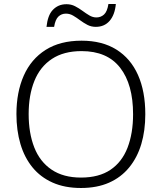

<svg xmlns="http://www.w3.org/2000/svg" viewBox="-20 -928 808 958"><path d="M705 -358Q705 -276 685 -209Q665 -142 624.5 -92.5Q584 -43 524 -16.5Q464 10 384 10Q303 10 242.5 -17Q182 -44 142 -93Q102 -142 82 -209.5Q62 -277 62 -359Q62 -468 98.5 -550.5Q135 -633 207.5 -679Q280 -725 387 -725Q490 -725 561 -680.5Q632 -636 668.5 -554Q705 -472 705 -358ZM123 -359Q123 -264 151 -192.5Q179 -121 237.5 -81.5Q296 -42 384 -42Q474 -42 531.5 -81Q589 -120 616.5 -191.5Q644 -263 644 -358Q644 -507 579.5 -590Q515 -673 387 -673Q298 -673 239 -634Q180 -595 151.5 -524Q123 -453 123 -359ZM212 -794Q215 -822 222.5 -843Q230 -864 243 -878Q256 -892 273 -899.5Q290 -907 312 -907Q335 -907 354.5 -897Q374 -887 391.5 -874Q409 -861 426 -851Q443 -841 461 -841Q483 -841 499 -855.5Q515 -870 521 -908H558Q553 -854 527 -824Q501 -794 458 -794Q435 -794 416 -804Q397 -814 379.5 -827Q362 -840 345 -850Q328 -860 309 -860Q287 -860 271.5 -845.5Q256 -831 250 -794Z"/></svg>

Font: Noto Sans Georgian Light
Style: Regular
Weight: 300
Version: Version 2.002